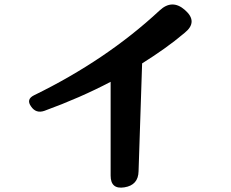

<svg xmlns="http://www.w3.org/2000/svg" viewBox="-20 -803 1040 866"><path d="M479 -434Q342 -362 180 -303Q142 -290 120 -323Q97 -355 133 -373Q459 -532 699 -755Q756 -809 814 -758Q875 -705 813 -655Q768 -617 720 -583Q672 -549 621 -517L605 -31Q604 32 541 42Q479 52 479 -11Z"/></svg>

Font: MaokenZhuyuanTi
Style: Regular
Weight: 400
Designer: Fontworks Inc & LongZhuTi team: ZERO子、时光羊、荆南、频凡、刘鹏、Little White Dog、帆影Magmeta、奈白不弍、白日月球、ChaoTawei、雨三（排名不分先后）
Version: Version 1.000; 20230222